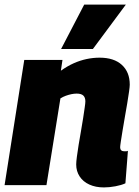

<svg xmlns="http://www.w3.org/2000/svg" viewBox="-22 -809 607 839"><path d="M84 -547H251L244 -500Q272 -520 300 -532.5Q328 -545 356.5 -551Q385 -557 413 -557Q476 -557 510.5 -525.5Q545 -494 545 -439Q545 -431 542 -409Q539 -387 534 -357.5Q529 -328 523.5 -297Q518 -266 513.5 -238Q509 -210 506 -190.5Q503 -171 503 -165Q503 -157 507.5 -152.5Q512 -148 520 -148Q524 -148 529 -148Q534 -148 537 -150L526 -8Q509 0 482.5 5Q456 10 432 10Q396 10 368.5 -2.5Q341 -15 326 -38Q311 -61 311 -90Q311 -102 314 -124.5Q317 -147 321.5 -175.5Q326 -204 331.5 -234Q337 -264 341 -291Q345 -318 348 -338Q351 -358 351 -366Q351 -383 342 -391.5Q333 -400 313 -400Q302 -400 290 -397.5Q278 -395 265.5 -390.5Q253 -386 242 -379L181 0H-2ZM245 -595 346 -789H528L384 -595Z"/></svg>

Font: Georama ExtraCondensed Thin ExtraBold
Style: Italic
Weight: 800
Italic angle: -9°
Version: Version 1.001